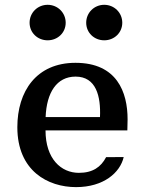

<svg xmlns="http://www.w3.org/2000/svg" viewBox="-20 -765 590 795"><path d="M51.8 -238.3C51.8 -57.1 178.7 9.8 294.9 9.8C409.2 9.8 477.5 -50.3 492.2 -114.7L419.4 -114.3C397.9 -73.2 363.8 -49.3 306.6 -49.3C232.9 -49.3 168.5 -107.4 168.5 -225.1H507.3C507.8 -237.8 508.3 -258.3 508.3 -271C508.3 -383.3 464.4 -504.9 292.5 -504.9C130.9 -504.9 51.8 -387.2 51.8 -238.3ZM168.9 -280.3C172.9 -381.8 214.8 -447.8 293 -447.8C377.9 -447.8 397.9 -366.7 394 -280.3ZM411.6 -598.1C453.1 -598.1 486.3 -629.4 486.3 -670.9C486.3 -712.4 453.1 -745.1 411.6 -745.1C370.1 -745.1 336.9 -712.4 336.9 -670.9C336.9 -629.4 370.1 -598.1 411.6 -598.1ZM177.2 -598.1C218.8 -598.1 252 -629.4 252 -670.9C252 -712.4 218.8 -745.1 177.2 -745.1C135.7 -745.1 102.5 -712.4 102.5 -670.9C102.5 -629.4 135.7 -598.1 177.2 -598.1Z"/></svg>

Font: Arbutus Slab
Style: Regular
Weight: 400
Designer: Karolina Lach
Foundry: Karolina Lach
Version: Version 1.001